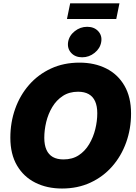

<svg xmlns="http://www.w3.org/2000/svg" viewBox="-20 -1110 810 1141"><path d="M348.6 10.3Q258.8 10.3 189.5 -24.7Q120.1 -59.6 80.8 -127Q41.5 -194.3 41.5 -291.5Q41.5 -382.8 70.3 -463.6Q99.1 -544.4 153.1 -606Q207 -667.5 282.7 -702.6Q358.4 -737.8 452.6 -737.8Q542 -737.8 611.1 -703.1Q680.2 -668.5 719.5 -600.8Q758.8 -533.2 758.8 -435.5Q758.8 -344.2 729.7 -263.4Q700.7 -182.6 646.7 -121.1Q592.8 -59.6 517.3 -24.7Q441.9 10.3 348.6 10.3ZM357.4 -162.6Q410.2 -162.6 448 -187.5Q485.8 -212.4 510.3 -253.7Q534.7 -294.9 546.4 -343Q558.1 -391.1 558.1 -437Q558.1 -479 545.4 -507.6Q532.7 -536.1 507.3 -550.5Q481.9 -564.9 443.8 -564.9Q391.6 -564.9 353.3 -539.8Q314.9 -514.6 290.5 -473.6Q266.1 -432.6 254.6 -384.8Q243.2 -336.9 243.2 -291Q243.2 -249 255.9 -220.2Q268.6 -191.4 293.9 -177Q319.3 -162.6 357.4 -162.6ZM468.3 -769.5Q426.8 -769.5 402.8 -795.9Q378.9 -822.3 384.8 -860.4Q391.1 -898.4 424.1 -924.6Q457 -950.7 498 -950.7Q539.6 -950.7 563.7 -924.6Q587.9 -898.4 581.5 -860.4Q575.2 -822.3 542.2 -795.9Q509.3 -769.5 468.3 -769.5ZM689.9 -1090.3 670.9 -997.1H377.9L397 -1090.3Z"/></svg>

Font: Inter 18pt Black
Style: Italic
Weight: 900
Italic angle: -9.3988°
Designer: Rasmus Andersson
Foundry: rsms
Version: Version 4.001;git-66647c0bb